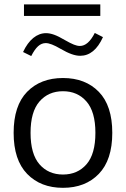

<svg xmlns="http://www.w3.org/2000/svg" viewBox="-20 -876 590 901"><path d="M450.7 -855.5H92.5V-801.3H450.7ZM88.2 -631.9 126.6 -613Q142.3 -644.1 158.6 -659Q174.9 -673.8 194.9 -673.8Q218.5 -673.8 263.9 -647.1Q293.5 -629.9 315.6 -622.1Q337.6 -614.2 356.4 -614.2Q423.5 -614.2 463.2 -701.8L424.8 -721.4Q394 -660.3 354.8 -660.3Q342.6 -660.3 326.7 -666.6Q310.9 -672.8 284.9 -687.7Q254.4 -705.8 233.9 -713.1Q213.3 -720.4 196 -720.4Q164 -720.4 136.2 -697.9Q108.5 -675.3 88.2 -631.9ZM275.5 -447.9Q343.8 -447.9 385.7 -399.8Q427.7 -351.7 427.7 -252.6Q427.7 -153.2 385.9 -105.1Q344.1 -57 275.5 -57Q206.9 -57 165.2 -105.1Q123.4 -153.2 123.4 -252.6Q123.4 -351.7 165.3 -399.8Q207.2 -447.9 275.5 -447.9ZM275.5 -509.9Q170.3 -509.9 107.1 -445Q44 -380.1 44 -252.6Q44 -125.3 107.3 -60Q170.6 5.4 275.5 5.4Q380.5 5.4 443.7 -60Q506.9 -125.3 506.9 -252.6Q506.9 -380.1 443.8 -445Q380.8 -509.9 275.5 -509.9Z"/></svg>

Font: Estedad-FD VF
Style: Regular
Weight: 100
Designer: Amin Abedi
Version: Version 7.3